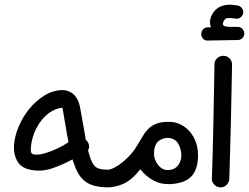

<svg xmlns="http://www.w3.org/2000/svg" viewBox="-20 -809 1075 829"><path d="M450 0Q385 0 351.5 -23Q318 -46 300 -101L297 -109Q296 -112 295 -115Q294 -118 293 -121Q248 -96 201.5 -81Q155 -66 107 -77Q69 -86 53.5 -115Q38 -144 40.5 -182Q43 -220 60.5 -262Q78 -304 106.5 -339Q135 -374 172.5 -397Q210 -420 251 -420Q263 -420 276 -415Q291 -409 300.5 -399Q310 -389 315.5 -377.5Q321 -366 323.5 -355Q326 -344 327 -338L345 -238L350 -206Q357 -200 360 -194Q370 -176 360 -160Q362 -153 364 -146.5Q366 -140 368 -133L371 -124Q377 -109 383 -99.5Q389 -90 398 -85Q407 -80 420 -78Q433 -76 453 -76Q465 -77 478 -67.5Q491 -58 491 -41Q491 -23 477.5 -11.5Q464 0 450 0ZM113 -159Q113 -143 131 -141.5Q149 -140 175 -147.5Q201 -155 229 -168.5Q257 -182 276 -195L270 -225L253 -325Q251 -333 250.5 -338.5Q250 -344 248 -344Q218 -340 193.5 -322.5Q169 -305 151 -278.5Q133 -252 123 -221Q113 -190 113 -159Z M442 0Q426 0 415.5 -11Q405 -22 405 -38Q405 -54 416 -65Q427 -76 442 -76Q457 -76 475.5 -86Q494 -96 512.5 -111.5Q531 -127 547 -145.5Q563 -164 573 -182Q588 -208 600 -227Q612 -246 627 -258.5Q642 -271 661.5 -277Q681 -283 709 -283Q738 -283 761 -271Q784 -259 800.5 -239.5Q817 -220 826 -194Q835 -168 835 -139Q835 -76 805 -46Q775 -16 711 -14Q673 -13 642 -30Q611 -47 586 -78Q548 -31 513 -15.5Q478 0 442 0ZM708 -75Q740 -76 755 -105Q770 -134 757 -172Q749 -197 732 -206.5Q715 -216 695 -213Q642 -204 645 -140Q647 -115 665 -94Q683 -73 708 -75Z M875 -634Q863 -634 856 -642.5Q849 -651 849 -662Q849 -673 856.5 -682Q864 -691 877 -691H891L887 -704Q884 -725 896 -747Q915 -781 953 -787Q967 -790 981 -788.5Q995 -787 1007 -785Q1018 -783 1025 -773Q1032 -763 1030 -751Q1027 -740 1017.5 -733Q1008 -726 996 -729Q977 -732 963 -731Q960 -731 955 -728.5Q950 -726 946 -718Q938 -703 946.5 -698Q955 -693 973 -693H995H998H1006Q1018 -693 1026 -685Q1034 -677 1035 -665Q1035 -654 1027.5 -645.5Q1020 -637 1008 -636H995ZM929 0Q913 -2 903 -14Q893 -26 895 -41Q899 -158 901.5 -284.5Q904 -411 906 -528Q905 -544 915.5 -555.5Q926 -567 942 -568Q958 -569 969.5 -558.5Q981 -548 982 -532Q980 -412 977 -282.5Q974 -153 970 -34Q968 -20 957.5 -10Q947 0 933 0Z"/></svg>

Font: Dongol
Style: Regular
Weight: 400
Designer: Abdo Mohamed and Ibrahim Hamdi
Foundry: Protype Foundry
Version: Version 1.000;hotconv 1.0.109;makeotfexe 2.5.65596